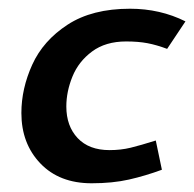

<svg xmlns="http://www.w3.org/2000/svg" viewBox="-20 -410 445 440"><path d="M363 -298 405 -361Q347 -390 278 -390Q191 -390 135 -353.5Q79 -317 54 -262Q29 -207 29 -151Q29 -81 72.5 -35.5Q116 10 190 10Q238 10 275.5 1.5Q313 -7 351 -21L337 -88Q302 -77 279.5 -71.5Q257 -66 231 -66Q184 -66 158 -93.5Q132 -121 132 -166Q132 -200 146 -234.5Q160 -269 191 -292Q222 -315 269 -315Q297 -315 318 -311Q339 -307 363 -298Z"/></svg>

Font: Cambay Devanagari
Style: Bold Italic
Weight: 700
Designer: Pooja Saxena
Foundry: Pooja Saxena
Version: Version 1.005;PS 001.005;hotconv 1.0.70;makeotf.lib2.5.58329